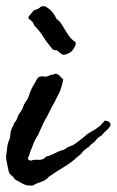

<svg xmlns="http://www.w3.org/2000/svg" viewBox="-25 -572 376 618"><path d="M74.2 -54.7Q83 -58.6 95.7 -57.6Q108.4 -56.6 116.2 -61.5Q120.1 -64.5 123 -67.4Q126 -70.3 129.9 -69.3Q145.5 -75.2 156.2 -81.1Q167 -86.9 179.7 -89.8Q182.6 -90.8 187 -93.8Q191.4 -96.7 193.4 -98.6Q209 -103.5 215.8 -108.4Q222.7 -113.3 229 -118.2Q235.4 -123 241.7 -128.4Q248 -133.8 257.8 -141.6Q271.5 -149.4 280.8 -155.3Q290 -161.1 300.8 -169.9Q302.7 -174.8 306.2 -177.2Q309.6 -179.7 311.5 -183.6Q329.1 -183.6 331.1 -169.9Q326.2 -159.2 317.9 -152.3Q309.6 -145.5 302.7 -136.7Q294.9 -131.8 290 -127.9Q285.2 -124 280.3 -116.2Q279.3 -116.2 274.4 -111.8Q269.5 -107.4 268.6 -107.4Q262.7 -100.6 260.3 -98.6Q257.8 -96.7 256.3 -96.2Q254.9 -95.7 252.4 -93.8Q250 -91.8 243.2 -85.9Q236.3 -75.2 225.6 -68.4Q205.1 -48.8 181.2 -34.7Q157.2 -20.5 137.7 -6.8Q133.8 -4.9 130.9 -1.5Q127.9 2 124 4.9Q119.1 8.8 108.9 12.7Q98.6 16.6 90.8 19.5Q85 23.4 80.1 25.4Q58.6 26.4 46.9 18.6Q34.2 11.7 27.3 7.8Q20.5 3.9 15.6 -4.9Q4.9 -9.8 2.4 -22.9Q0 -36.1 -2.9 -48.8Q-3.9 -53.7 -4.9 -60.1Q-5.9 -66.4 -4.9 -73.2Q-2.9 -84 -2 -96.2Q-1 -108.4 2.9 -117.2Q7.8 -127.9 8.3 -138.7Q8.8 -149.4 13.7 -160.2Q19.5 -169.9 19 -170.9Q18.6 -171.9 19.5 -173.8Q21.5 -176.8 23.9 -179.7Q26.4 -182.6 28.3 -186.5L34.2 -201.2Q38.1 -208 43 -214.8Q47.9 -221.7 50.8 -231.4Q52.7 -237.3 56.2 -242.2Q59.6 -247.1 63.5 -252.9Q66.4 -258.8 68.4 -265.1Q70.3 -271.5 73.2 -278.3Q76.2 -286.1 80.6 -293.9Q85 -301.8 89.8 -309.6Q93.8 -317.4 96.7 -321.3Q99.6 -325.2 108.4 -326.2Q112.3 -327.1 117.2 -325.7Q122.1 -324.2 127 -326.2Q139.6 -332 144.5 -332Q149.4 -332 151.4 -335Q162.1 -334 167 -328.1Q171.9 -322.3 178.7 -316.4Q172.9 -288.1 165.5 -272.9Q158.2 -257.8 149.4 -241.2Q144.5 -233.4 139.6 -223.6Q134.8 -213.9 130.9 -206.1Q126 -195.3 120.6 -187Q115.2 -178.7 111.3 -168Q109.4 -163.1 106.9 -158.7Q104.5 -154.3 102.5 -149.4Q100.6 -142.6 97.2 -137.2Q93.8 -131.8 90.8 -127Q87.9 -121.1 85 -115.2Q82 -109.4 80.1 -102.5Q75.2 -90.8 74.2 -88.4Q73.2 -85.9 72.3 -84Q70.3 -73.2 66.4 -66.4Q62.5 -59.6 69.3 -56.6ZM108.4 -551.8Q110.4 -550.8 113.3 -551.8Q116.2 -552.7 119.1 -551.8Q133.8 -544.9 142.6 -534.2Q151.4 -523.4 157.2 -510.7Q167 -503.9 173.3 -494.1Q179.7 -484.4 185.5 -474.1Q191.4 -463.9 198.7 -454.1Q206.1 -444.3 216.8 -437.5Q220.7 -432.6 217.3 -424.8Q213.9 -417 206.1 -407.2Q191.4 -395.5 177.7 -395.5Q166 -402.3 158.2 -410.2Q153.3 -409.2 151.4 -410.6Q149.4 -412.1 145.5 -412.1Q126 -434.6 114.3 -453.6Q102.5 -472.7 85.9 -489.3Q81.1 -501 78.6 -502.4Q76.2 -503.9 74.2 -506.8Q61.5 -512.7 69.8 -522Q78.1 -531.2 84 -539.1Q98.6 -542 108.4 -551.8Z"/></svg>

Font: Seaweed Script
Style: Regular
Weight: 400
Designer: Squid
Foundry: Font Diner, Inc DBA Neapolitan
Version: Version 1.000